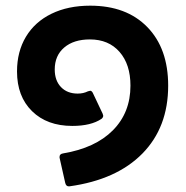

<svg xmlns="http://www.w3.org/2000/svg" viewBox="-20 -536 656 677"><path d="M222 121Q213 121 210 109L190 20V17Q190 7 202 5Q316 -14 378 -76.5Q440 -139 440 -234Q440 -309 401.5 -353Q363 -397 297 -397Q240 -397 206.5 -368.5Q173 -340 173 -291Q173 -252 195 -229Q217 -206 254 -206Q274 -206 290 -214L298 -216Q303 -216 307 -209L342 -135Q344 -129 344 -128Q344 -122 338 -117Q301 -92 235 -92Q146 -92 93 -144Q40 -196 40 -284Q40 -354 71.5 -406.5Q103 -459 161.5 -487.5Q220 -516 298 -516Q426 -516 499.5 -440.5Q573 -365 573 -234Q573 -87 482 5.5Q391 98 225 121Z"/></svg>

Font: LINE Seed Sans TH App
Style: Bold
Weight: 700
Designer: Dalton Maag Ltd | Thai characters by Cadson Demak Co.,Ltd.
Foundry: Dalton Maag Ltd
Version: Version 1.003